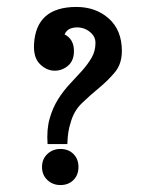

<svg xmlns="http://www.w3.org/2000/svg" viewBox="-20 -503 408 553"><path d="M154 -74Q177 -74 191.5 -59.5Q206 -45 206 -22Q206 1 191.5 15.5Q177 30 154 30Q132 30 116.5 15.5Q101 1 101 -22Q101 -45 116.5 -59.5Q132 -74 154 -74ZM200 -483Q256 -483 293.5 -449.5Q331 -416 331 -356Q331 -319 311 -295Q291 -271 265.5 -250Q240 -229 216 -206Q192 -183 183 -148Q175 -125 174 -88H117Q114 -130 123 -161.5Q132 -193 147.5 -217.5Q163 -242 181.5 -261.5Q200 -281 216.5 -299.5Q233 -318 244 -337Q255 -356 255 -380Q255 -396 243 -407.5Q231 -419 216 -422.5Q201 -426 186.5 -422Q172 -418 166 -404Q193 -390 193 -356Q193 -327 174.5 -312.5Q156 -298 134 -299.5Q112 -301 94 -319.5Q76 -338 78 -376Q84 -483 200 -483Z"/></svg>

Font: Ekushey Mukto
Style: Bold
Weight: 700
Designer: Al Mamun Sumon
Foundry: Al Mamun Sumon
Version: Version 1.0